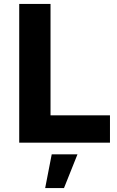

<svg xmlns="http://www.w3.org/2000/svg" viewBox="-20 -720 592 969"><path d="M77 -700H235V-138H535V0H77ZM241 59H371L303 229H208Z"/></svg>

Font: Montserrat SemiBold
Style: Regular
Weight: 600
Designer: Julieta Ulanovsky
Foundry: Julieta Ulanovsky
Version: Version 6.001